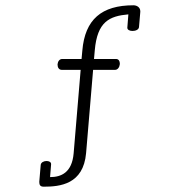

<svg xmlns="http://www.w3.org/2000/svg" viewBox="-20 -600 645 723"><path d="M304.2 -23.4 330.6 -336.9H413.1C423.8 -336.9 430.2 -347.7 431.2 -358.4V-360.8C431.2 -369.6 426.8 -377.9 417 -377.9H334L336.9 -410.6C346.2 -518.6 392.1 -539.6 463.4 -545.9L459.5 -496.1V-495.1C459.5 -487.3 469.2 -483.4 479 -483.4C490.7 -483.4 502.4 -488.3 503.4 -498L508.3 -555.2V-557.6C508.3 -571.8 496.1 -580.1 482.4 -580.1C362.8 -580.1 299.8 -526.9 290 -409.2L287.1 -377.9H214.4C203.6 -377.9 197.8 -368.2 196.8 -358.4V-356C196.8 -346.2 201.7 -336.9 212.9 -336.9H283.7L257.3 -22.5C251 50.3 210 66.9 168.5 66.9L172.4 19V17.6C172.4 10.3 164.6 6.3 155.3 6.3C145.5 6.3 134.3 11.2 133.3 21L128.4 78.6C128.4 81.1 127.9 83 127.9 85C127.9 96.7 131.8 103 144.5 103C206.1 103 293.9 94.2 304.2 -23.4Z"/></svg>

Font: Cutive Mono
Style: Regular
Weight: 400
Monospace: yes
Designer: Vernon Adams
Foundry: Vernon Adams
Version: Version 1.002